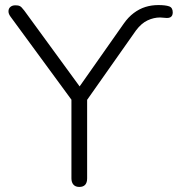

<svg xmlns="http://www.w3.org/2000/svg" viewBox="-20 -732 702 758"><path d="M293 6Q278 6 270 -3Q262 -12 262 -28V-366L277 -318L21 -667Q13 -678 13.5 -688.5Q14 -699 21.5 -705Q29 -711 40 -711Q49 -711 54.5 -709.5Q60 -708 65 -703Q70 -698 76 -690L303 -379H286L468 -638Q486 -664 508 -680.5Q530 -697 554 -704.5Q578 -712 605 -712Q633 -712 647.5 -707Q662 -702 662 -683Q662 -676 659.5 -671Q657 -666 652 -663.5Q647 -661 639 -661Q635 -661 625.5 -662Q616 -663 612 -663Q587 -663 562.5 -651.5Q538 -640 517 -612L310 -318L324 -366V-28Q324 6 293 6Z"/></svg>

Font: Nunito ExtraLight Light
Style: Regular
Weight: 300
Version: Version 3.602